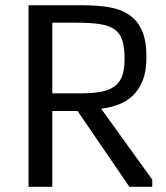

<svg xmlns="http://www.w3.org/2000/svg" viewBox="-20 -722 643 742"><path d="M568.4 0H480L279.8 -293H182.1V0H90.3V-701.7H300.3Q358.4 -701.7 404.1 -693.6Q449.7 -685.5 481.2 -663.3Q512.7 -641.1 529.3 -602.5Q545.9 -564 545.9 -502Q545.9 -445.3 530.5 -408.7Q515.1 -372.1 490.5 -349.9Q465.8 -327.6 434.6 -316.7Q403.3 -305.7 371.1 -301.8L568.4 -27.8ZM182.1 -361.3H291.5Q340.3 -361.3 372.8 -367.9Q405.3 -374.5 425 -390.1Q444.8 -405.8 453.1 -430.9Q461.4 -456.1 461.4 -493.7Q461.4 -539.1 452.6 -566.4Q443.8 -593.8 422.6 -608.6Q401.4 -623.5 365.5 -628.9Q329.6 -634.3 275.9 -634.3H182.1Z"/></svg>

Font: Mako
Style: Regular
Weight: 400
Designer: vernon adams
Foundry: vernon adams
Version: Version 1.000